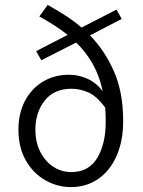

<svg xmlns="http://www.w3.org/2000/svg" viewBox="-20 -749 582 781"><path d="M268 12Q213 12 164 -16Q115 -44 85 -96.5Q55 -149 55 -222Q55 -289 82 -339.5Q109 -390 155.5 -417.5Q202 -445 261 -445Q300 -445 336 -428.5Q372 -412 398 -378Q384 -442 356.5 -490Q329 -538 290 -576L148 -504L127 -541L255 -607Q229 -628 200 -646.5Q171 -665 140 -682L174 -729Q210 -709 245 -686.5Q280 -664 312 -637L454 -710L475 -672L346 -605Q405 -545 443 -460Q481 -375 481 -256Q481 -176 454.5 -115.5Q428 -55 380 -21.5Q332 12 268 12ZM124 -222Q124 -170 144 -131Q164 -92 197 -70.5Q230 -49 270 -49Q341 -49 375.5 -106.5Q410 -164 410 -253Q410 -283 408 -311Q374 -358 339.5 -373Q305 -388 271 -388Q200 -388 162 -340Q124 -292 124 -222Z"/></svg>

Font: Assistant
Style: Regular
Weight: 400
Designer: Hebrew By Ben Nathan, Latin by Paul Hunt
Version: Version 3.000